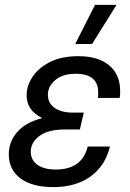

<svg xmlns="http://www.w3.org/2000/svg" viewBox="-20 -752 533 786"><path d="M472 -378Q472 -360 470 -351H381Q382 -359 382 -373Q382 -450 290 -450Q236 -450 206 -424Q176 -398 176 -364Q176 -330 203.5 -310.5Q231 -291 279 -291H323L307 -222H247Q177 -222 141.5 -195.5Q106 -169 106 -131Q106 -97 133 -77.5Q160 -58 208 -58Q316 -58 339 -152H430Q411 -73 350.5 -29.5Q290 14 198 14Q112 14 64 -21.5Q16 -57 16 -121Q16 -171 49.5 -210.5Q83 -250 151 -268V-270Q89 -300 89 -362Q89 -400 112.5 -436.5Q136 -473 183.5 -497.5Q231 -522 301 -522Q382 -522 427 -484.5Q472 -447 472 -378ZM288 -572 369 -732H457L357 -572Z"/></svg>

Font: CST
Style: Italic
Weight: 400
Italic angle: -14°
Version: Version 1.00